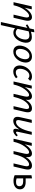

<svg xmlns="http://www.w3.org/2000/svg" viewBox="1769 -2285 805 4383"><g transform="rotate(90 2171.5 -93.5)"><path d="M372 -421Q423 -421 443.5 -379.5Q464 -338 445 -255L385 0H314L372 -247Q397 -355 340 -355Q286 -355 210.5 -255.5Q135 -156 100 -3L99 0H30L125 -416H193L156 -253Q204 -334 261 -377.5Q318 -421 372 -421Z M824 -418Q905 -418 935.5 -367Q966 -316 950 -235Q930 -134 868 -65Q806 4 727 4Q665 4 626 -35L553 289H483L617 -315Q585 -300 555 -280L536 -314Q579 -346 629 -368L651 -468L717 -476L704 -397Q770 -418 824 -418ZM876 -217Q891 -287 870 -324.5Q849 -362 791 -362Q752 -362 695 -345L639 -93Q674 -50 724 -50Q776 -50 818 -96Q860 -142 876 -217Z M1158 5Q1079 5 1043.5 -50.5Q1008 -106 1026 -192Q1046 -290 1114.5 -355.5Q1183 -421 1270 -421Q1348 -421 1384 -367Q1420 -313 1402 -225Q1382 -128 1314 -61.5Q1246 5 1158 5ZM1176 -52Q1230 -52 1271.5 -101.5Q1313 -151 1327 -221Q1340 -284 1321 -323.5Q1302 -363 1253 -363Q1201 -363 1158.5 -317.5Q1116 -272 1101 -197Q1088 -130 1108 -91Q1128 -52 1176 -52Z M1774 -331Q1749 -361 1707 -361Q1652 -361 1611 -314Q1570 -267 1555 -197Q1542 -130 1562 -91Q1582 -52 1631 -52Q1689 -52 1738 -94L1767 -57Q1697 6 1614 6Q1537 6 1499.5 -49Q1462 -104 1480 -192Q1500 -288 1570.5 -354.5Q1641 -421 1727 -421Q1795 -421 1825 -379Z M2454 -421Q2573 -421 2534 -255L2474 0H2403L2461 -247Q2487 -355 2425 -355Q2371 -355 2305 -275Q2239 -195 2197 -27L2191 0H2122L2179 -247Q2204 -355 2148 -355Q2094 -355 2019.5 -256.5Q1945 -158 1910 -4L1909 0H1840L1935 -416H2003L1967 -256Q2014 -335 2070 -378Q2126 -421 2179 -421Q2226 -421 2247 -386Q2268 -351 2256 -281Q2342 -421 2454 -421Z M3068 -97 3093 -66Q3024 6 2968 6Q2905 6 2923 -77L2936 -133Q2851 6 2739 6Q2687 6 2662 -30Q2637 -66 2654 -143L2715 -416H2786L2726 -150Q2704 -57 2766 -57Q2833 -57 2893 -147Q2953 -237 2990 -416H3057L2988 -97Q2980 -57 3004 -57Q3026 -57 3068 -97Z M3761 -421Q3880 -421 3841 -255L3781 0H3710L3768 -247Q3794 -355 3732 -355Q3678 -355 3612 -275Q3546 -195 3504 -27L3498 0H3429L3486 -247Q3511 -355 3455 -355Q3401 -355 3326.5 -256.5Q3252 -158 3217 -4L3216 0H3147L3242 -416H3310L3274 -256Q3321 -335 3377 -378Q3433 -421 3486 -421Q3533 -421 3554 -386Q3575 -351 3563 -281Q3649 -421 3761 -421Z M4136 -277Q4214 -277 4258 -243Q4302 -209 4302 -148Q4302 -80 4250.5 -39.5Q4199 1 4110 1Q4038 1 3979 -26V-409L4052 -422V-277ZM4132 -57Q4231 -57 4231 -134Q4231 -175 4202.5 -197.5Q4174 -220 4122 -220H4052V-70Q4090 -57 4132 -57Z"/></g></svg>

Font: EauTestInfant Medium
Style: Italic
Weight: 500
Italic angle: -12°
Designer: Christian Thalmann (Catharsis Fonts)
Version: Version 0.001;PS 000.001;hotconv 1.0.88;makeotf.lib2.5.64775